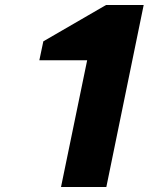

<svg xmlns="http://www.w3.org/2000/svg" viewBox="-20 -751 675 771"><path d="M557 -731 407 0H225L330 -509H138L154 -585L406 -731Z"/></svg>

Font: Nacelle Heavy
Style: Italic
Weight: 800
Italic angle: -12°
Designer: Sora Sagano
Foundry: Sora Sagano
Version: Version 1.000;FEAKit 1.0